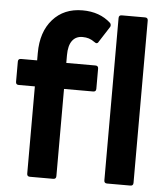

<svg xmlns="http://www.w3.org/2000/svg" viewBox="-53 -805 748 853"><g transform="rotate(5 320.5 -378.5)"><path d="M112 0Q99 0 99 -13V-402H27Q14 -402 14 -415V-505Q14 -518 27 -518H99V-551Q99 -645 148.5 -701Q198 -757 281 -757Q358 -757 407 -712Q411 -708 411 -702Q411 -697 409 -694L364 -624Q361 -617 354 -617Q352 -617 346 -621Q332 -631 319.5 -635Q307 -639 291 -639Q261 -639 245 -617Q229 -595 229 -553V-518H359Q372 -518 372 -505V-415Q372 -402 359 -402H229V-13Q229 0 216 0ZM456 0Q443 0 443 -13V-737Q443 -750 456 -750H560Q573 -750 573 -737V-13Q573 0 560 0Z"/></g></svg>

Font: LINE Seed Sans TH
Style: Bold
Weight: 700
Designer: Dalton Maag Ltd | Thai characters by Cadson Demak Co.,Ltd.
Foundry: Dalton Maag Ltd
Version: Version 1.002